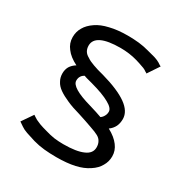

<svg xmlns="http://www.w3.org/2000/svg" viewBox="-150 -726 809 852"><g transform="rotate(30 255.0 -300.0)"><path d="M39.1 -44.9Q44.9 -41 60.5 -30.3Q71.3 -22.5 90.8 -15.6Q110.4 -8.8 136.7 -1Q164.1 6.8 193.4 9.8Q222.7 12.7 255.9 12.7Q309.6 12.7 349.6 3.9Q388.7 -4.9 416 -23.4Q443.4 -41 456.1 -64.5Q469.7 -86.9 469.7 -114.3Q469.7 -143.6 451.2 -168Q432.6 -193.4 394.5 -213.9Q411.1 -225.6 419.9 -243.2Q427.7 -259.8 427.7 -281.2Q427.7 -320.3 383.8 -351.6Q339.8 -382.8 252.9 -407.2Q220.7 -415 197.3 -423.8Q174.8 -431.6 161.1 -441.4Q146.5 -449.2 139.6 -460.9Q132.8 -472.7 132.8 -488.3Q132.8 -518.6 165 -534.2Q197.3 -549.8 261.7 -549.8Q284.2 -549.8 305.7 -546.9Q328.1 -543.9 347.7 -538.1Q368.2 -532.2 380.9 -527.3Q393.6 -523.4 400.4 -519.5Q405.3 -516.6 409.2 -513.7Q414.1 -511.7 417 -508.8Q429.7 -528.3 456.1 -567.4Q451.2 -569.3 438.5 -578.1Q428.7 -584 411.1 -589.8Q393.6 -594.7 370.1 -600.6Q345.7 -607.4 319.3 -610.4Q292 -613.3 261.7 -613.3Q210 -613.3 170.9 -603.5Q131.8 -594.7 106.4 -577.1Q79.1 -558.6 66.4 -536.1Q52.7 -513.7 52.7 -485.4Q52.7 -454.1 72.3 -429.7Q90.8 -404.3 129.9 -384.8Q112.3 -374 102.5 -358.4Q93.8 -342.8 93.8 -323.2Q93.8 -301.8 103.5 -285.2Q112.3 -267.6 131.8 -253.9Q151.4 -240.2 180.7 -227.5Q209 -214.8 248 -204.1Q291 -190.4 320.3 -179.7Q349.6 -169.9 363.3 -162.1Q377 -154.3 382.8 -142.6Q389.6 -130.9 389.6 -114.3Q389.6 -83 355.5 -68.4Q321.3 -52.7 253.9 -52.7Q230.5 -52.7 206.1 -55.7Q182.6 -59.6 160.2 -66.4Q137.7 -72.3 122.1 -78.1Q107.4 -84 99.6 -87.9Q92.8 -92.8 86.9 -95.7Q82 -98.6 78.1 -101.6Q65.4 -83 39.1 -44.9ZM228.5 -350.6Q293 -333 325.2 -314.5Q357.4 -296.9 357.4 -278.3Q357.4 -265.6 351.6 -255.9Q346.7 -246.1 336.9 -239.3Q325.2 -243.2 308.6 -249Q293 -253.9 273.4 -259.8Q217.8 -275.4 190.4 -292Q163.1 -308.6 163.1 -326.2Q163.1 -339.8 168.9 -348.6Q173.8 -357.4 185.5 -363.3Q188.5 -361.3 199.2 -358.4Q210 -355.5 228.5 -350.6Z"/></g></svg>

Font: TextaAlt
Style: Regular
Weight: 400
Designer: Daniel Hernandez & Miguel Hernandez
Version: Version 1.005;com.myfonts.easy.latinotype.texta.alt-regular.